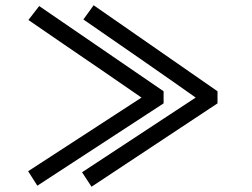

<svg xmlns="http://www.w3.org/2000/svg" viewBox="-20 -673 960 730"><path d="M807 -280 328 37 292 -18 724 -302Q655 -351 511 -451L297 -599L336 -653L807 -326ZM602 -280 122 33 87 -22 518 -302Q391 -390 222 -505L88 -597L129 -650L602 -326Z"/></svg>

Font: LINE Seed Sans KR Bold
Style: Regular
Weight: 700
Designer: LINE BX Design & Sandoll Inc & Dalton Maag Ltd
Foundry: Sandoll Inc.
Version: Version 1.000